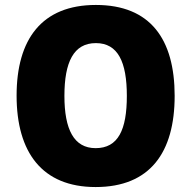

<svg xmlns="http://www.w3.org/2000/svg" viewBox="-20 -745 772 775"><path d="M685 -358C685 -587 587 -725 367 -725C149 -725 47 -587 47 -359C47 -130 150 10 366 10C586 10 685 -130 685 -358ZM240 -358C240 -494 277 -571 367 -571C456 -571 492 -495 492 -358C492 -221 457 -147 366 -147C278 -147 240 -223 240 -358Z"/></svg>

Font: Noto Sans Arabic SemCond Blk
Style: Regular
Weight: 900
Width: 4
Designer: Monotype Design Team, Nadine Chahine, Nizar Qandah and Khaled Hosny
Foundry: Monotype Imaging Inc.
Version: Version 2.012